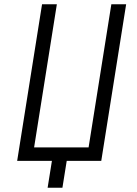

<svg xmlns="http://www.w3.org/2000/svg" viewBox="-20 -750 640 895"><path d="M202 125 222 0H60L176 -730H245L139 -63H393L499 -730H568L452 0H291L271 125Z"/></svg>

Font: NKDuy Mono ExtraLight
Style: Italic
Weight: 200
Italic angle: -9°
Monospace: yes
Designer: NKDuy
Foundry: NKDuy
Version: Version 2.251; ttfautohint (v1.8.4.7-5d5b)